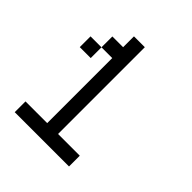

<svg xmlns="http://www.w3.org/2000/svg" viewBox="-252 -1196 1392 1392"><g transform="rotate(45 444.5 -500.0)"><path d="M110.4 -667Q110.4 -694.3 110.4 -777.3Q138.7 -777.3 222.7 -777.3Q222.7 -750 222.7 -667Q194.3 -667 110.4 -667ZM110.4 0Q110.4 -27.3 110.4 -110.4Q166 -110.4 333 -110.4Q333 -277.3 333 -777.3Q305.7 -777.3 222.7 -777.3Q222.7 -805.7 222.7 -888.7Q250 -888.7 333 -888.7Q333 -917 333 -1000Q360.4 -1000 444.3 -1000Q444.3 -777.3 444.3 -110.4Q500 -110.4 667 -110.4Q667 -83 667 0Q527.3 0 110.4 0Z"/></g></svg>

Font: Ingsat TST_CRD
Style: Regular
Weight: 300
Designer: Tofik Waleny
Version: 1.0